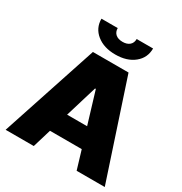

<svg xmlns="http://www.w3.org/2000/svg" viewBox="-212 -1101 1194 1258"><g transform="rotate(30 385.5 -472.0)"><path d="M223.6 0H10.7L251 -727.5H520.5L760.7 0H547.9L505.9 -139.6H265.6ZM382.8 -527.3 310.1 -287.1H461.4L388.7 -527.3ZM385.7 -786.1Q298.8 -786.1 244.6 -829.8Q190.4 -873.5 190.4 -944.3H313.5Q313.5 -915 332.5 -898.4Q351.6 -881.8 385.7 -881.8Q418.9 -881.8 438 -898.4Q457 -915 457 -944.3H581.1Q581.1 -873.5 527.1 -829.8Q473.1 -786.1 385.7 -786.1Z"/></g></svg>

Font: Inter Tight Black
Style: Regular
Weight: 900
Designer: Rasmus Andersson
Foundry: rsms
Version: Version 3.004; ttfautohint (v1.8.4.7-5d5b)